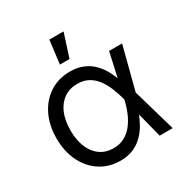

<svg xmlns="http://www.w3.org/2000/svg" viewBox="-173 -880 989 1030"><g transform="rotate(-30 322.0 -365.0)"><path d="M281.7 11.7Q210.9 11.7 156.7 -23.4Q102.5 -58.6 72.3 -120.6Q42 -182.6 42 -262.7Q42 -343.8 72.5 -406Q103 -468.3 157.5 -503.4Q211.9 -538.6 283.2 -538.6Q328.1 -538.6 362.5 -524.4Q397 -510.3 422.1 -485.4Q447.3 -460.4 465.1 -428.2Q482.9 -396 494.1 -359.4H524.4L532.7 -266.1L609.4 0H528.8L460.9 -266.1Q450.7 -305.2 436 -340.6Q421.4 -376 400.9 -403.3Q380.4 -430.7 351.6 -446.3Q322.8 -461.9 284.2 -461.9Q236.3 -461.9 201.2 -437.5Q166 -413.1 147.2 -368.4Q128.4 -323.7 128.4 -262.7Q128.4 -202.6 147 -158.2Q165.5 -113.8 200 -89.4Q234.4 -64.9 282.2 -64.9Q320.8 -64.9 350.6 -81.1Q380.4 -97.2 402.1 -125.2Q423.8 -153.3 438.5 -188.7Q453.1 -224.1 461.9 -263.2L521 -529.3H601.6L532.7 -263.2L524.4 -170.4H496.1Q483.4 -135.3 465.3 -102.5Q447.3 -69.8 421.6 -43.9Q396 -18.1 361.6 -3.2Q327.1 11.7 281.7 11.7ZM255.9 -597.7 273.9 -742.2H361.8L315.4 -597.7Z"/></g></svg>

Font: Inter 24pt
Style: Regular
Weight: 400
Designer: Rasmus Andersson
Foundry: rsms
Version: Version 4.001;git-66647c0bb